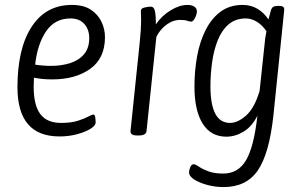

<svg xmlns="http://www.w3.org/2000/svg" viewBox="-20 -549 1230 781"><path d="M222 6Q51 6 51 -194Q51 -352 109 -440.5Q167 -529 272 -529Q320 -529 349.5 -509.5Q379 -490 393 -460Q407 -430 407 -398Q407 -312 347 -269Q287 -226 192 -226Q170 -226 151 -228Q132 -230 118 -233Q117 -214 117 -196Q117 -121 144 -85Q171 -49 228 -49Q269 -49 296 -57.5Q323 -66 338.5 -74.5Q354 -83 360 -83Q366 -83 367.5 -71.5Q369 -60 369 -51Q369 -38 348 -25Q327 -12 293.5 -3Q260 6 222 6ZM188 -281Q229 -281 264.5 -292Q300 -303 321.5 -328Q343 -353 343 -394Q343 -429 323 -451.5Q303 -474 267 -474Q203 -474 167.5 -421.5Q132 -369 123 -286Q156 -281 188 -281Z M537 2Q509 2 511 -17L548 -373Q551 -401 552.5 -424.5Q554 -448 554 -462Q554 -479 553.5 -489Q553 -499 553 -505Q553 -515 568 -518.5Q583 -522 594 -522Q605 -522 609.5 -506.5Q614 -491 614 -450Q638 -485 674 -507Q710 -529 743 -529Q760 -529 770.5 -522Q781 -515 781 -502Q780 -488 772.5 -474.5Q765 -461 758 -461Q751 -461 741.5 -464.5Q732 -468 713 -468Q683 -468 656.5 -448Q630 -428 616 -399L576 -16Q574 2 545 2Z M889 212Q856 212 824 203.5Q792 195 770.5 181.5Q749 168 749 152Q749 143 754 131Q759 119 768 119Q775 119 788.5 128.5Q802 138 826.5 147.5Q851 157 888 157Q949 157 981 102.5Q1013 48 1027 -78Q1004 -33 970 -13Q936 7 901 7Q838 7 804.5 -46Q771 -99 771 -197Q771 -262 782 -321.5Q793 -381 817 -428Q841 -475 878 -502Q915 -529 967 -529Q1001 -529 1027.5 -513Q1054 -497 1072 -470Q1077 -490 1082 -507Q1086 -519 1093 -522Q1100 -525 1110 -525H1114Q1128 -525 1132.5 -520.5Q1137 -516 1136 -507L1092 -78Q1075 77 1028.5 144.5Q982 212 889 212ZM916 -49Q947 -49 981 -79Q1015 -109 1036 -179L1056 -367Q1057 -381 1059 -395Q1061 -409 1064 -422Q1046 -448 1024 -461Q1002 -474 980 -474Q938 -474 910 -450Q882 -426 866 -386Q850 -346 843 -297Q836 -248 836 -197Q836 -125 855.5 -87Q875 -49 916 -49Z"/></svg>

Font: Asap Condensed Condensed Light
Style: Italic
Weight: 300
Width: 3
Italic angle: -6°
Designer: Pablo Cosgaya
Foundry: Omnibus-Type
Version: Version 3.001; ttfautohint (v1.8.4.7-5d5b)